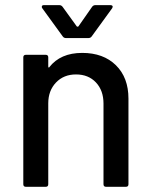

<svg xmlns="http://www.w3.org/2000/svg" viewBox="-20 -720 582 740"><path d="M296.9 -516.1Q378.4 -516.1 426.8 -468.5Q475.1 -420.9 475.1 -339.8V-9.8Q475.1 0 464.8 0H389.2Q378.9 0 378.9 -9.8V-320.8Q378.9 -371.1 349.9 -402.1Q320.8 -433.1 272.9 -433.1Q225.6 -433.1 195.8 -401.9Q166 -370.6 166 -321.8V-9.8Q166 0 155.8 0H80.1Q69.8 0 69.8 -9.8V-499Q69.8 -508.8 80.1 -508.8H155.8Q166 -508.8 166 -499V-462.9Q166 -460 168.5 -459.5Q169.4 -459.5 169.9 -460.9Q212.9 -516.1 296.9 -516.1ZM222.2 -579.1 143.1 -688Q141.1 -689.9 141.1 -693.8Q141.1 -700.2 148.9 -700.2H209Q216.3 -700.2 221.2 -693.8L275.9 -618.2Q276.9 -617.2 278.8 -617.2Q281.2 -617.2 282.2 -618.2L335 -693.8Q339.8 -700.2 347.2 -700.2H405.8Q411.6 -700.2 413.6 -696.8Q415.5 -693.4 412.1 -688L333 -579.1Q328.6 -573.2 319.8 -573.2H234.9Q226.6 -573.2 222.2 -579.1Z"/></svg>

Font: Gruenseis Font Medium
Style: Regular
Weight: 500
Designer: Jeremy Tribby
Foundry: Tribby Type
Version: Version 1.408;Glyphs 3.1.2 (3151)